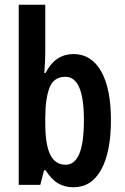

<svg xmlns="http://www.w3.org/2000/svg" viewBox="-20 -780 526 810"><path d="M171 -560Q171 -544 170 -522Q169 -500 167 -472H172Q194 -514 223.5 -533Q253 -552 290 -552Q365 -552 406.5 -479.5Q448 -407 448 -273Q448 -139 407 -64.5Q366 10 290 10Q253 10 225 -6.5Q197 -23 172 -62H166L150 0H59V-760H171ZM256 -456Q206 -456 188.5 -409Q171 -362 171 -284V-260Q171 -170 192 -127.5Q213 -85 257 -85Q295 -85 314.5 -131Q334 -177 334 -274Q334 -456 256 -456Z"/></svg>

Font: Noto Sans Arabic ExtCond SemBd
Style: Regular
Weight: 600
Width: 2
Designer: Monotype Design Team, Nadine Chahine, Nizar Qandah and Khaled Hosny
Foundry: Monotype Imaging Inc.
Version: Version 2.012; ttfautohint (v1.8.4.7-5d5b)